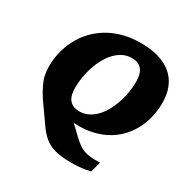

<svg xmlns="http://www.w3.org/2000/svg" viewBox="-204 -893 1272 1299"><g transform="rotate(30 432.0 -244.0)"><path d="M245.5 93 144 -51Q115.5 -95 98.8 -130Q82 -165 75 -197.2Q68 -229.5 68 -264.5Q68 -339 88.8 -406Q109.5 -473 148.8 -529.2Q188 -585.5 244 -626.5Q300 -667.5 371.2 -690.2Q442.5 -713 526.5 -713Q634.5 -713 707.8 -680.8Q781 -648.5 818.8 -586Q856.5 -523.5 856.5 -433.5Q856.5 -358 835.2 -290.5Q814 -223 773.2 -168.5Q732.5 -114 673.2 -77Q614 -40 537.8 -24.8Q461.5 -9.5 370 -21L338.5 -80L476.5 51Q502.5 75.5 524 91Q545.5 106.5 568.5 114.5Q591.5 122.5 621 125.2Q650.5 128 693 127L671.5 208Q653 212.5 631.2 216.2Q609.5 220 583 222.2Q556.5 224.5 522 224.5Q445 224.5 395.2 210.8Q345.5 197 311.2 168Q277 139 245.5 93ZM293.5 -230.5Q293.5 -164 320.2 -133.8Q347 -103.5 398 -103.5Q434 -103.5 465.5 -119Q497 -134.5 523 -161.2Q549 -188 569 -223.8Q589 -259.5 602.8 -300.2Q616.5 -341 623.8 -383.5Q631 -426 631 -467.5Q631 -534 604.5 -564.2Q578 -594.5 526.5 -594.5Q490.5 -594.5 459 -579Q427.5 -563.5 401.5 -536.8Q375.5 -510 355.5 -474.2Q335.5 -438.5 321.8 -397.8Q308 -357 300.8 -314.2Q293.5 -271.5 293.5 -230.5Z"/></g></svg>

Font: Newsreader 9pt ExtraBold
Style: Italic
Weight: 800
Italic angle: -17°
Designer: Hugues Gentile
Foundry: Production Type
Version: Version 1.003